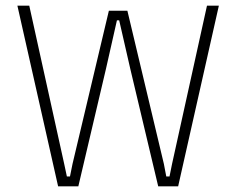

<svg xmlns="http://www.w3.org/2000/svg" viewBox="-20 -659 836 679"><path d="M185.5 0 41.5 -639H83.5L207 -79.5L216.5 -35H227.5L236.5 -79.5L365 -621H430.5L559.5 -79.5L568 -35H579.5L588.5 -79.5L712 -639H754L610 0H539.5L441 -414.5L401.5 -587H393.5L354.5 -414.5L257 0Z"/></svg>

Font: Anek Telugu Medium ExtraLight
Style: Regular
Weight: 250
Version: Version 1.003